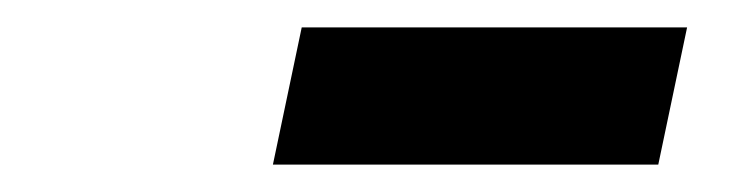

<svg xmlns="http://www.w3.org/2000/svg" viewBox="-20 -705 540 140"><path d="M179 -585 200 -685H481L460 -585Z"/></svg>

Font: Radio Canada Condensed SemiBold
Style: Italic
Weight: 600
Width: 3
Italic angle: -12°
Designer: Charles Daoud, Etienne Aubert Bonn, Alexandre Saumier Demers, Jacques Le Bailly
Foundry: Radio-Canada
Version: Version 2.104; ttfautohint (v1.8.4.7-5d5b);gftools[0.9.28.de